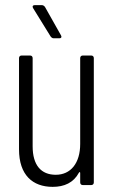

<svg xmlns="http://www.w3.org/2000/svg" viewBox="-20 -720 442 747"><path d="M217 -583 155 -693C152 -697 148 -700 143 -700H116C110 -700 107 -698 107 -694C107 -692 108 -690 109 -688L177 -578C180 -574 184 -571 189 -571H210C216 -571 219 -573 219 -577C219 -579 218 -581 217 -583ZM292 -494V-160C292 -85 255 -40 197 -40C140 -40 107 -77 107 -151V-494C107 -500 103 -504 97 -504H64C58 -504 54 -500 54 -494V-139C54 -39 107 7 185 7C230 7 266 -9 287 -48C289 -52 292 -51 292 -47V-10C292 -4 296 0 302 0H335C341 0 345 -4 345 -10V-494C345 -500 341 -504 335 -504H302C296 -504 292 -500 292 -494Z"/></svg>

Font: Barlow Condensed Light
Style: Regular
Weight: 300
Width: 3
Designer: Jeremy Tribby
Foundry: Tribby Type
Version: Version 1.422;hotconv 1.0.109;makeotfexe 2.5.65596